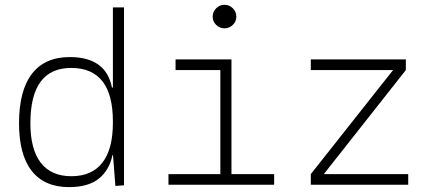

<svg xmlns="http://www.w3.org/2000/svg" viewBox="-20 -763 1798 793"><path d="M265.1 9.8Q163.6 9.8 111.1 -57.1Q58.6 -124 58.6 -253.9Q58.6 -388.7 111.8 -458Q165 -527.3 268.1 -527.3Q418 -527.3 442.4 -401.4H446.3V-732.4H492.2V2.4L456.5 4.9L446.8 -122.1H444.3Q432.1 -61 388.7 -25.6Q345.2 9.8 265.1 9.8ZM446.3 -255.9V-261.2Q446.3 -482.4 273.9 -482.4Q105.5 -482.4 105.5 -253.9Q105.5 -146.5 148.4 -90.8Q191.4 -35.2 274.9 -35.2Q359.4 -35.2 402.8 -91.1Q446.3 -147 446.3 -255.9Z M675.8 0V-43.9H890.1V-473.6H705.1V-517.6H936V-43.9H1112.3V0ZM907.2 -646Q887.2 -646 872.8 -660.2Q858.4 -674.3 858.4 -694.3Q858.4 -714.4 872.8 -728.8Q887.2 -743.2 907.2 -743.2Q927.2 -743.2 941.7 -728.8Q956.1 -714.4 956.1 -694.3Q956.1 -674.3 941.7 -660.2Q927.2 -646 907.2 -646Z M1263.7 0V-43.9L1603.5 -473.6H1263.7V-517.6H1656.2V-473.6L1317.4 -43.9H1666V0Z"/></svg>

Font: Cascadia Code ExtraLight
Style: Regular
Weight: 200
Monospace: yes
Designer: Aaron Bell
Foundry: Saja Typeworks
Version: Version 2407.024; ttfautohint (v1.8.4)